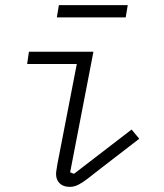

<svg xmlns="http://www.w3.org/2000/svg" viewBox="-20 -718 640 750"><path d="M253 12Q227 12 213 -2Q199 -16 199 -38Q199 -45 200.5 -53.5Q202 -62 204 -76L280 -468H86L93 -516H345L254 -45L269 -39L494 -212L524 -176L376 -62Q350 -42 332.5 -28Q315 -14 301 -5Q287 4 276 8Q265 12 253 12ZM210 -698H479L471 -650H202Z"/></svg>

Font: IBM Plex Mono Light
Style: Italic
Weight: 300
Italic angle: -9°
Monospace: yes
Designer: Mike Abbink, Paul van der Laan, Pieter van Rosmalen
Foundry: Bold Monday
Version: Version 2.3